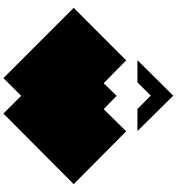

<svg xmlns="http://www.w3.org/2000/svg" viewBox="25 -1077 1036 1126"><g transform="rotate(90 543.0 -514.0)"><path d="M542 -680 620 -604 750 -736 1060 -428 646 -16 542 -120 438 -16 26 -428 334 -736 468 -604ZM333 -802 541 -1012 749 -802H619L541 -880L463 -802H333Z"/></g></svg>

Font: El Pececito
Style: Regular
Weight: 400
Designer: deFharo
Foundry: deFharo
Version: El Pececito Version 1.000